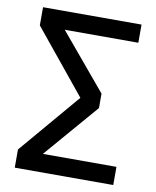

<svg xmlns="http://www.w3.org/2000/svg" viewBox="-79 -751 661 812"><g transform="rotate(10 251.5 -344.5)"><path d="M40 -689V-611L262 -339L40 -78V0H463V-78H147L347 -310V-372L147 -611H463V-689Z"/></g></svg>

Font: Fira Sans
Style: Regular
Weight: 400
Designer: Carrois Corporate & Edenspiekermann AG
Foundry: Carrois Corporate GbR & Edenspiekermann AG
Version: Version 4.203